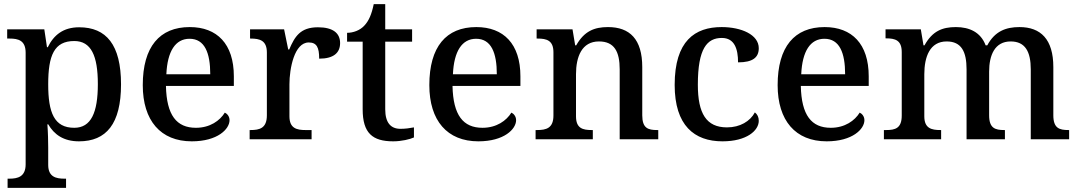

<svg xmlns="http://www.w3.org/2000/svg" viewBox="-20 -679 5259 936"><path d="M17 237H302V192H294C254 192 215 184 215 125V40C215 13 214 -34 211 -73H215C244 -23 290 10 365 10C498 10 570 -75 570 -268C570 -461 498 -546 366 -546C288 -546 242 -508 213 -449H209L196 -536H15V-491H27C69 -491 105 -482 105 -422V122C105 183 66 192 26 192H17ZM342 -56C244 -56 215 -130 215 -268C215 -409 244 -479 342 -479C424 -479 457 -408 457 -269C457 -130 424 -56 342 -56Z M915 10C1041 10 1099 -50 1099 -93C1099 -112 1087 -125 1076 -130C1052 -91 1004 -56 935 -56C841 -56 792 -117 789 -260H1120V-307C1120 -465 1038 -547 905 -547C758 -547 676 -451 676 -264C676 -91 763 10 915 10ZM1005 -317H791C796 -429 835 -490 904 -490C978 -490 1005 -421 1005 -317Z M1197 0H1499V-45H1470C1427 -45 1391 -53 1391 -112V-268C1391 -345 1415 -472 1485 -472C1524 -472 1536 -448 1536 -393C1607 -393 1638 -422 1638 -469C1638 -517 1604 -546 1530 -546C1444 -546 1417 -501 1390 -438H1385L1365 -536H1199V-491H1202C1246 -491 1281 -482 1281 -423V-117C1281 -54 1246 -45 1201 -45H1197Z M1897 10C1937 10 1979 0 1998 -9V-58C1977 -54 1956 -51 1932 -51C1885 -51 1858 -81 1858 -146V-476H1989V-536H1858V-659H1802C1792 -610 1778 -577 1756 -554C1735 -531 1702 -519 1672 -519V-476H1748V-146C1748 -30 1796 10 1897 10Z M2312 10C2438 10 2496 -50 2496 -93C2496 -112 2484 -125 2473 -130C2449 -91 2401 -56 2332 -56C2238 -56 2189 -117 2186 -260H2517V-307C2517 -465 2435 -547 2302 -547C2155 -547 2073 -451 2073 -264C2073 -91 2160 10 2312 10ZM2402 -317H2188C2193 -429 2232 -490 2301 -490C2375 -490 2402 -421 2402 -317Z M2591 0H2870V-45H2865C2821 -45 2788 -53 2788 -112V-317C2788 -402 2816 -477 2900 -477C2975 -477 3001 -427 3001 -341V0H3189V-45H3184C3139 -45 3111 -54 3111 -117V-352C3111 -488 3050 -547 2944 -547C2877 -547 2828 -527 2789 -458H2784L2771 -536H2596V-491H2601C2645 -491 2678 -482 2678 -424V-116C2678 -54 2643 -45 2598 -45H2591Z M3502 10C3621 10 3679 -43 3679 -90C3679 -108 3672 -122 3660 -131C3637 -88 3588 -58 3524 -58C3423 -58 3382 -126 3382 -266C3382 -443 3427 -494 3499 -494C3561 -494 3578 -440 3578 -375C3650 -375 3679 -399 3679 -444C3679 -510 3594 -547 3498 -547C3368 -547 3269 -480 3269 -265C3269 -67 3365 10 3502 10Z M4010 10C4136 10 4194 -50 4194 -93C4194 -112 4182 -125 4171 -130C4147 -91 4099 -56 4030 -56C3936 -56 3887 -117 3884 -260H4215V-307C4215 -465 4133 -547 4000 -547C3853 -547 3771 -451 3771 -264C3771 -91 3858 10 4010 10ZM4100 -317H3886C3891 -429 3930 -490 3999 -490C4073 -490 4100 -421 4100 -317Z M4289 0H4568V-45H4565C4521 -45 4486 -53 4486 -112V-317C4486 -402 4513 -477 4595 -477C4667 -477 4692 -427 4692 -341V0H4879V-45H4876C4831 -45 4802 -54 4802 -117V-330C4802 -409 4829 -477 4907 -477C4978 -477 5005 -427 5005 -341V0H5192V-45H5189C5144 -45 5115 -54 5115 -117V-352C5115 -488 5053 -547 4950 -547C4884 -547 4830 -527 4793 -458H4785C4761 -522 4706 -547 4640 -547C4573 -547 4525 -527 4487 -458H4482L4469 -536H4297V-492H4300C4344 -492 4376 -483 4376 -425V-116C4376 -54 4345 -45 4300 -45H4289Z"/></svg>

Font: Noto Serif Telugu Medium
Style: Regular
Weight: 500
Designer: Jelle Bosma - Monotype Design Team
Foundry: Monotype Imaging Inc.
Version: Version 2.005